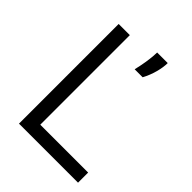

<svg xmlns="http://www.w3.org/2000/svg" viewBox="-200 -796 899 899"><g transform="rotate(45 249.5 -346.5)"><path d="M86 0V-660H160V0ZM116 0V-67H477V0ZM289 -563Q297 -597 301 -622.5Q305 -648 306.5 -665.5Q308 -683 308 -693H378Q378 -665 368.5 -630Q359 -595 342 -563Z"/></g></svg>

Font: Bricolage Grotesque 24pt Light
Style: Regular
Weight: 300
Designer: Mathieu Triay
Foundry: Atelier Triay
Version: Version 1.001;gftools[0.9.33.dev8+g029e19f]